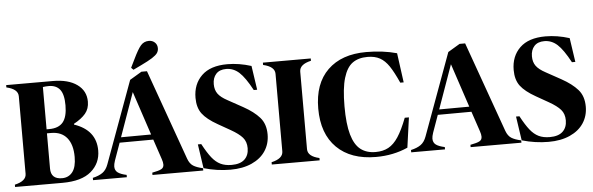

<svg xmlns="http://www.w3.org/2000/svg" viewBox="-54 -1046 3829 1239"><g transform="rotate(-5 1861.0 -427.0)"><path d="M306 0H-1V-15Q74 -32 74 -79V-581Q74 -628 -1 -645V-660H302Q401 -660 458 -619Q515 -578 515 -508Q515 -462 489 -431Q463 -400 413 -373V-368Q554 -320 554 -188Q554 -106 492.5 -53Q431 0 306 0ZM234 -627V-353H251Q312 -353 340.5 -387.5Q369 -422 369 -497Q369 -568 344.5 -599Q320 -630 272 -630Q254 -630 234 -627ZM399 -160Q399 -240 363.5 -283.5Q328 -327 261 -327H234V-99Q234 -30 306 -30Q349 -30 374 -62Q399 -94 399 -160Z M1218 -15V0H889V-15Q932 -23 948.5 -32Q965 -41 965 -61Q965 -76 958 -96L914 -227L696 -226L656 -114Q648 -90 648 -76Q648 -50 666.5 -36.5Q685 -23 723 -15V0H504V-15Q544 -24 568 -41Q592 -58 605 -94L799 -624L876 -670H912L1121 -85Q1133 -52 1155 -38Q1177 -24 1218 -15ZM903 -261 809 -544 708 -260ZM995 -812Q995 -794 985.5 -780.5Q976 -767 951 -751Q926 -735 876 -711L826 -687L812 -701L838 -754Q868 -817 888.5 -840.5Q909 -864 941 -864Q964 -864 979.5 -849.5Q995 -835 995 -812Z M1220 -171H1198L1221 -15Q1307 10 1394 10Q1474 10 1532.5 -16.5Q1591 -43 1621.5 -89.5Q1652 -136 1652 -196Q1652 -264 1615 -306Q1578 -348 1511 -385L1413 -439Q1370 -462 1352 -487Q1334 -512 1334 -549Q1334 -590 1356.5 -615Q1379 -640 1422 -640Q1469 -640 1506 -606.5Q1543 -573 1588 -489H1610L1587 -645Q1508 -670 1432 -670Q1322 -670 1265.5 -615Q1209 -560 1209 -471Q1209 -408 1238.5 -368.5Q1268 -329 1337 -290L1418 -244Q1469 -215 1492.5 -188Q1516 -161 1516 -119Q1516 -73 1488 -46.5Q1460 -20 1404 -20Q1362 -20 1332 -34.5Q1302 -49 1276.5 -81Q1251 -113 1220 -171Z M1897 -581V-79Q1897 -32 1972 -15V0H1662V-15Q1737 -32 1737 -79V-581Q1737 -628 1662 -645V-660H1972V-645Q1897 -628 1897 -581Z M2162 -333Q2162 -449 2182 -516Q2202 -583 2240 -610.5Q2278 -638 2337 -638Q2385 -638 2417.5 -620Q2450 -602 2476 -563.5Q2502 -525 2534 -454H2556L2530 -645Q2440 -670 2332 -670Q2172 -670 2082 -582.5Q1992 -495 1992 -333Q1992 -170 2083 -80Q2174 10 2337 10Q2449 10 2543 -32L2570 -226H2543Q2513 -148 2484 -104Q2455 -60 2420 -41Q2385 -22 2337 -22Q2278 -22 2239.5 -52Q2201 -82 2181.5 -150Q2162 -218 2162 -333Z M3279 -15V0H2950V-15Q2993 -23 3009.5 -32Q3026 -41 3026 -61Q3026 -76 3019 -96L2975 -227L2757 -226L2717 -114Q2709 -90 2709 -76Q2709 -50 2727.5 -36.5Q2746 -23 2784 -15V0H2565V-15Q2605 -24 2629 -41Q2653 -58 2666 -94L2860 -624L2937 -670H2973L3182 -85Q3194 -52 3216 -38Q3238 -24 3279 -15ZM2964 -261 2870 -544 2769 -260Z M3281 -171H3259L3282 -15Q3368 10 3455 10Q3535 10 3593.5 -16.5Q3652 -43 3682.5 -89.5Q3713 -136 3713 -196Q3713 -264 3676 -306Q3639 -348 3572 -385L3474 -439Q3431 -462 3413 -487Q3395 -512 3395 -549Q3395 -590 3417.5 -615Q3440 -640 3483 -640Q3530 -640 3567 -606.5Q3604 -573 3649 -489H3671L3648 -645Q3569 -670 3493 -670Q3383 -670 3326.5 -615Q3270 -560 3270 -471Q3270 -408 3299.5 -368.5Q3329 -329 3398 -290L3479 -244Q3530 -215 3553.5 -188Q3577 -161 3577 -119Q3577 -73 3549 -46.5Q3521 -20 3465 -20Q3423 -20 3393 -34.5Q3363 -49 3337.5 -81Q3312 -113 3281 -171Z"/></g></svg>

Font: FFF_NEPSZA-BADSAG Bold
Style: Regular
Weight: 700
Designer: bBox Type GmbH
Foundry: bBox Type GmbH
Version: Version 0.002